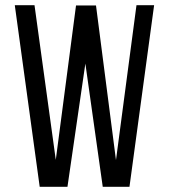

<svg xmlns="http://www.w3.org/2000/svg" viewBox="-20 -720 650 740"><path d="M240 0H133L37 -700H113L195 -104L273 -699H350L427 -103L506 -700H574L479 0H376L309 -475Z"/></svg>

Font: Bebas Neue Regular
Style: Regular
Weight: 400
Designer: Ryoichi Tsunekawa & LGV (GE)
Foundry: Free Software Foundation, Inc.
Version: Version 1.003 August 13, 2016